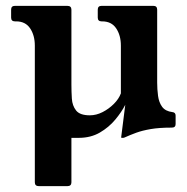

<svg xmlns="http://www.w3.org/2000/svg" viewBox="-20 -460 638 656"><path d="M517 -178Q517 -155 520 -132.5Q523 -110 534 -95Q545 -80 569 -77Q580 -76 580 -65V-36Q580 -24 567 -24Q524 -24 495 -19Q466 -14 445.5 -6.5Q425 1 405 10Q404 11 398 11H396Q394 11 394 9L408 -102Q396 -78 374 -51.5Q352 -25 321 -7Q290 11 249 11H224V163Q224 176 210 176H113Q99 176 99 163V-304Q99 -339 83 -363Q67 -387 35 -387H31Q18 -387 18 -400V-427Q18 -440 31 -440H210Q224 -440 224 -427V-171Q224 -147 225.5 -123Q227 -99 240 -82.5Q253 -66 287 -66Q309 -66 330.5 -77Q352 -88 369 -105Q386 -122 393 -141V-304Q393 -339 377 -363Q361 -387 329 -387H327Q314 -387 314 -400V-427Q314 -440 327 -440H504Q517 -440 517 -427Z"/></svg>

Font: Young Serif
Style: Regular
Weight: 400
Designer: Bastien Sozeau
Foundry: NBR — Bastien Sozeau
Version: Version 3.004; ttfautohint (v1.8.4.7-5d5b);gftools[0.9.33]